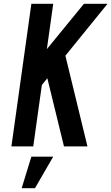

<svg xmlns="http://www.w3.org/2000/svg" viewBox="-20 -770 586 1010"><path d="M316.5 0 229 -358.5 188 -308 214.5 -497 421.5 -750H545.5L324 -477L440 0ZM40 0 145 -750H260L155 0ZM94 220 145 54H260L164 220Z"/></svg>

Font: Mohave Light SemiBold
Style: Italic
Weight: 600
Italic angle: -8°
Version: Version 2.003